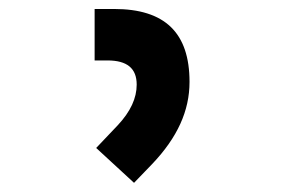

<svg xmlns="http://www.w3.org/2000/svg" viewBox="-20 -713 626 419"><path d="M272.5 -314 312.5 -355.5C367.2 -413.1 393.6 -471.2 393.6 -534.2C393.6 -641.6 339.8 -693.4 229 -693.4H186.5V-581.1H214.4C257.3 -581.1 278.3 -564 278.3 -528.3C278.3 -499 265.1 -469.7 236.8 -439.5L189.9 -390.1Z"/></svg>

Font: Cascadia Code NF SemiBold
Style: Regular
Weight: 600
Monospace: yes
Designer: Aaron Bell
Foundry: Saja Typeworks
Version: Version 2404.023